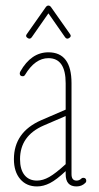

<svg xmlns="http://www.w3.org/2000/svg" viewBox="-20 -670 355 690"><path d="M113 0Q75 0 52.5 -26.5Q30 -53 30 -98Q30 -195 128 -238L216 -276V-371Q216 -461 154 -461Q106 -461 70 -401Q67 -396 62 -396Q51 -396 51 -406Q51 -409 53 -413Q92 -482 154 -482Q237 -482 237 -371V-44Q237 -21 255 -21Q265 -21 272 -28Q275 -31 279 -31Q290 -31 290 -20Q290 -16 287 -13Q274 0 255 0Q216 0 216 -44V-55Q183 -24 159.5 -12Q136 0 113 0ZM52 -98Q52 -61 68 -41Q84 -21 113 -21Q134 -21 157 -34Q180 -47 216 -80V-253L137 -219Q52 -182 52 -98ZM80 -533Q70 -539 76 -547L145 -645Q149 -650 154 -650Q159 -650 163 -645L232 -547Q238 -539 228 -533Q220 -528 214 -536L154 -622L94 -536Q88 -528 80 -533Z"/></svg>

Font: Zen Loop
Style: Regular
Weight: 400
Designer: Yoshimichi Ohira
Foundry: A-1 Corp ZenFonts
Version: Version 1.000; ttfautohint (v1.8.3)